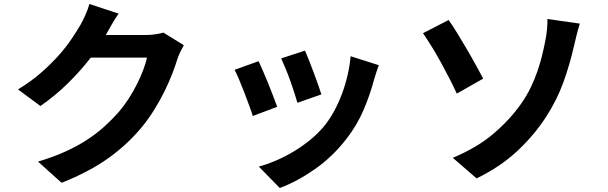

<svg xmlns="http://www.w3.org/2000/svg" viewBox="-20 -848 3040 960"><path d="M899 -622Q891 -608 881.5 -588.5Q872 -569 866 -550Q856 -517 840 -476Q824 -435 802.5 -391.5Q781 -348 753.5 -303Q726 -258 692 -216Q621 -129 525 -59.5Q429 10 288 66L170 -40Q247 -63 307.5 -90.5Q368 -118 416 -149.5Q464 -181 502 -215.5Q540 -250 573 -287Q598 -316 621.5 -352Q645 -388 663.5 -424.5Q682 -461 695.5 -496.5Q709 -532 715 -560H434Q383 -494 319.5 -431.5Q256 -369 182 -318L70 -401Q136 -441 185.5 -484.5Q235 -528 272.5 -570Q310 -612 336.5 -651.5Q363 -691 382 -723Q393 -742 406.5 -772Q420 -802 427 -828L573 -780Q555 -754 538 -724.5Q521 -695 512 -678L509 -673H710Q733 -673 756.5 -676.5Q780 -680 797 -685Z M1505 -595Q1512 -579 1524 -549Q1536 -519 1548 -486.5Q1560 -454 1571 -423.5Q1582 -393 1587 -376L1467 -334Q1462 -352 1452.5 -382Q1443 -412 1431.5 -444Q1420 -476 1407.5 -506Q1395 -536 1386 -556ZM1874 -522Q1865 -498 1860 -481Q1855 -464 1850 -449Q1830 -373 1797.5 -297.5Q1765 -222 1714 -156Q1644 -65 1555.5 -3Q1467 59 1379 92L1274 -15Q1315 -26 1360.5 -45.5Q1406 -65 1450 -91.5Q1494 -118 1534.5 -151.5Q1575 -185 1606 -224Q1631 -256 1652.5 -296Q1674 -336 1690.5 -380.5Q1707 -425 1718 -472.5Q1729 -520 1733 -567ZM1273 -542Q1282 -523 1295 -493Q1308 -463 1321.5 -430Q1335 -397 1346.5 -366Q1358 -335 1366 -314L1244 -268Q1238 -288 1226 -320.5Q1214 -353 1201 -387Q1188 -421 1175 -451.5Q1162 -482 1153 -499Z M2244 -59Q2366 -110 2448.5 -180.5Q2531 -251 2586 -330Q2614 -370 2633.5 -410.5Q2653 -451 2666.5 -490Q2680 -529 2689 -565Q2698 -601 2704 -632Q2712 -667 2715 -700.5Q2718 -734 2717 -753L2879 -730Q2870 -701 2862 -668.5Q2854 -636 2849 -614Q2829 -526 2797 -437Q2765 -348 2710 -263Q2651 -172 2566.5 -93Q2482 -14 2363 44ZM2223 -748Q2242 -722 2266 -682.5Q2290 -643 2314.5 -601.5Q2339 -560 2360.5 -520.5Q2382 -481 2396 -455L2264 -380Q2249 -413 2228 -454Q2207 -495 2184.5 -536Q2162 -577 2138.5 -615Q2115 -653 2095 -682Z"/></svg>

Font: SpoqaHanSans-Bold
Style: Regular
Weight: 700
Designer: [Spoqa Han Sans] Dong-huui Kim \uAE40 \uB3D9 \uD718   [Noto Sans] Ryoko NISHIZUKA \u897F \u585A \u6DBC \u5B50  (kana & i
Foundry: Spoqa (http://www.spoqa-han-sans.com)
Version: Version 2.000